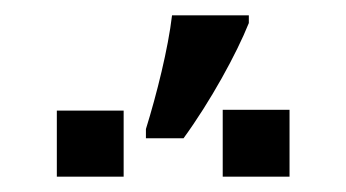

<svg xmlns="http://www.w3.org/2000/svg" viewBox="-20 -858 451 250"><path d="M170 -678H219C254 -726 288 -788 304 -828V-838H204C199 -795 184 -735 170 -690ZM270 -628H357V-715H270ZM54 -628H141V-714H54Z"/></svg>

Font: Kathrein 67 Medium Condensed
Style: Regular
Weight: 500
Width: 3
Designer: Lazydogs Typefoundry, based on Open Sans by Ascender Corporation
Foundry: Lazydogs Typefoundry
Version: Version 1.003;PS 001.003;hotconv 1.0.88;makeotf.lib2.5.64775